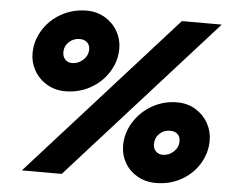

<svg xmlns="http://www.w3.org/2000/svg" viewBox="-54 -824 1058 897"><g transform="rotate(5 475.5 -375.0)"><path d="M317 -762Q365 -762 403 -739.5Q441 -717 462.5 -679.5Q484 -642 484 -598Q484 -541 453 -490Q422 -439 368 -408.5Q314 -378 249 -378Q201 -378 162.5 -401Q124 -424 103 -461.5Q82 -499 82 -541Q82 -600 113.5 -651Q145 -702 199 -732Q253 -762 317 -762ZM764 -752H951L267 8H80ZM225 -559Q225 -539 237 -525.5Q249 -512 270 -512Q298 -512 321 -532.5Q344 -553 344 -582Q344 -603 331 -615Q318 -627 296 -627Q267 -627 246 -607.5Q225 -588 225 -559ZM776 -372Q824 -372 862 -349Q900 -326 921 -288.5Q942 -251 942 -207Q942 -149 911.5 -98.5Q881 -48 827.5 -18Q774 12 708 12Q660 12 621.5 -10Q583 -32 562 -69Q541 -106 541 -149Q541 -207 572.5 -258.5Q604 -310 658 -341Q712 -372 776 -372ZM684 -167Q684 -148 696.5 -135Q709 -122 729 -122Q758 -122 780 -142.5Q802 -163 802 -192Q802 -213 789 -225Q776 -237 754 -237Q725 -237 704.5 -217.5Q684 -198 684 -167Z"/></g></svg>

Font: Arvo
Style: Bold Italic
Weight: 700
Italic angle: -13°
Designer: Anton Koovit (Cyrillic Expansion: Cyreal)
Foundry: Anton Koovit, Yassin Baggar
Version: Version 3.000